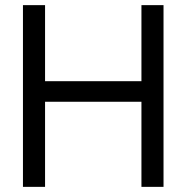

<svg xmlns="http://www.w3.org/2000/svg" viewBox="-20 -727 726 747"><path d="M69.3 0H155.3V-331.1H530.3V0H616.2V-707H530.3V-411.1H155.3V-707H69.3Z"/></svg>

Font: Wanted Sans
Style: Regular
Weight: 400
Designer: Original Design by Kil Hyung-jin and Kang Hanbin, Wanted Lab, Inc; Hangeul from Source Han Sans by Jang Soo-young and Ka
Foundry: Wanted Lab, Inc.
Version: Version 1.001;Glyphs 3.2 (3227)